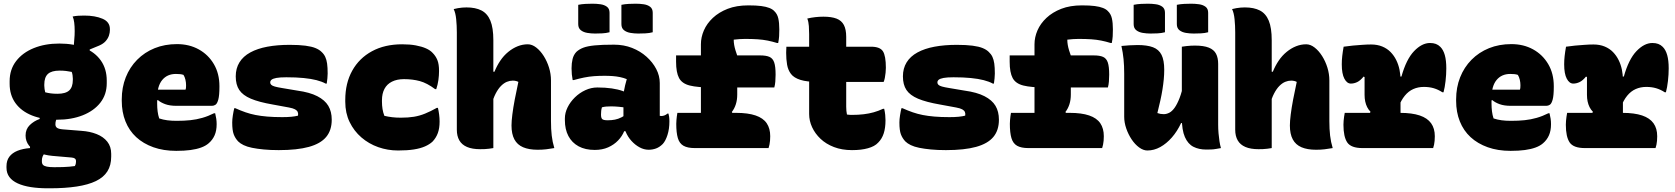

<svg xmlns="http://www.w3.org/2000/svg" viewBox="-20 -799 9040 1036"><path d="M375 -509 381 -589Q382 -600 382.5 -609Q383 -618 383 -631Q383 -657 380.5 -677Q378 -697 372 -710Q387 -713 401.5 -714Q416 -715 434 -715Q493 -715 533 -698Q573 -681 573 -642V-637Q573 -623 568 -607.5Q563 -592 550.5 -577.5Q538 -563 515 -553L464 -532V-504ZM300 -564Q378 -564 435.5 -540.5Q493 -517 524.5 -472Q556 -427 556 -364V-350Q556 -289 521.5 -245Q487 -201 426.5 -177Q366 -153 288 -153Q210 -153 152.5 -176Q95 -199 63.5 -242.5Q32 -286 32 -347V-361Q32 -424 67 -469.5Q102 -515 162.5 -539.5Q223 -564 300 -564ZM302 -418Q258 -418 238.5 -400Q219 -382 219 -343V-336Q219 -327 220.5 -318.5Q222 -310 224 -301Q239 -297 255 -295Q271 -293 290 -293Q334 -293 353.5 -311Q373 -329 373 -368V-375Q373 -384 371.5 -393.5Q370 -403 367 -411Q353 -414 337 -416Q321 -418 302 -418ZM194 -194 290 -166Q285 -158 282 -149Q279 -140 279 -128Q279 -116 287.5 -109.5Q296 -103 319 -101L419 -93Q465 -90 501.5 -75.5Q538 -61 559 -34.5Q580 -8 580 31V46Q580 93 559.5 125.5Q539 158 497.5 178Q456 198 393.5 207.5Q331 217 249 217H238Q187 217 146 210.5Q105 204 75.5 190.5Q46 177 30.5 156Q15 135 15 106V98Q15 67 30.5 46.5Q46 26 74.5 14.5Q103 3 142 0V-23L240 12Q228 20 220.5 28.5Q213 37 209.5 46.5Q206 56 206 67V72Q206 84 212 90.5Q218 97 232.5 100Q247 103 269 103H282Q301 103 319 102.5Q337 102 353.5 100.5Q370 99 384 97Q387 92 388.5 86.5Q390 81 390 75V70Q390 61 384 56.5Q378 52 366 51L262 42Q220 38 187.5 24Q155 10 136.5 -13.5Q118 -37 118 -68Q118 -102 140.5 -124Q163 -146 194 -157Z M935 -561Q1001 -561 1052.5 -532.5Q1104 -504 1134 -453Q1164 -402 1164 -334V-331Q1164 -284 1158 -262Q1152 -240 1143 -234Q1134 -228 1124 -228H932Q896 -228 871.5 -237Q847 -246 832 -259L812 -251L814 -315H981Q983 -320 983.5 -326Q984 -332 984 -339Q984 -354 980.5 -369Q977 -384 970 -395Q961 -398 951.5 -399Q942 -400 929 -400Q882 -400 855 -367Q828 -334 828 -269V-240Q828 -218 830.5 -198Q833 -178 839 -160Q860 -153 882.5 -150Q905 -147 933 -147Q974 -147 1007 -150.5Q1040 -154 1071.5 -163Q1103 -172 1135 -188H1141Q1145 -172 1147 -158Q1149 -144 1149 -129Q1149 -94 1138 -69Q1127 -44 1106 -26Q1090 -12 1065.5 -3Q1041 6 1008 10.5Q975 15 931 15Q862 15 807.5 -4.5Q753 -24 715 -59Q677 -94 657 -144Q637 -194 637 -255V-263Q637 -327 658.5 -381.5Q680 -436 720 -476.5Q760 -517 814.5 -539Q869 -561 935 -561Z M1503 -167Q1531 -167 1552 -169Q1573 -171 1588 -175Q1590 -186 1586.5 -194.5Q1583 -203 1572 -209Q1561 -215 1539 -219L1452 -235Q1377 -248 1333.5 -266.5Q1290 -285 1271 -313.5Q1252 -342 1252 -387Q1252 -430 1272 -462.5Q1292 -495 1330.5 -516Q1369 -537 1422.5 -547Q1476 -557 1543 -557Q1594 -557 1628 -552.5Q1662 -548 1682.5 -539.5Q1703 -531 1715 -519Q1728 -507 1735 -492Q1742 -477 1745 -456Q1748 -435 1748 -402Q1748 -390 1746.5 -376Q1745 -362 1743 -348H1737Q1717 -359 1688 -366.5Q1659 -374 1618.5 -378Q1578 -382 1525 -382Q1490 -382 1471.5 -378.5Q1453 -375 1445.5 -369Q1438 -363 1438 -354Q1438 -347 1443.5 -341.5Q1449 -336 1463 -332Q1477 -328 1502 -324L1585 -310Q1651 -301 1692 -280Q1733 -259 1751.5 -228Q1770 -197 1770 -153Q1770 -96 1740 -60Q1710 -24 1647 -6.5Q1584 11 1484 11Q1439 11 1403 7.5Q1367 4 1340 -1.5Q1313 -7 1294.5 -16Q1276 -25 1265 -36Q1249 -53 1241 -74.5Q1233 -96 1233 -138Q1233 -155 1236.5 -177Q1240 -199 1244 -215H1250Q1279 -202 1305 -193Q1331 -184 1359 -178.5Q1387 -173 1422 -170Q1457 -167 1503 -167Z M2150 -560Q2192 -560 2224 -554Q2256 -548 2278.5 -538Q2301 -528 2314 -514Q2331 -497 2340 -475Q2349 -453 2349 -416Q2349 -392 2345.5 -367Q2342 -342 2334 -318H2328Q2284 -351 2245 -361.5Q2206 -372 2160 -372Q2122 -372 2095 -358.5Q2068 -345 2054.5 -319.5Q2041 -294 2041 -258V-250Q2041 -230 2044 -211Q2047 -192 2054 -174Q2075 -169 2096.5 -166.5Q2118 -164 2143 -164Q2183 -164 2213.5 -169Q2244 -174 2273.5 -186Q2303 -198 2337 -217H2343Q2347 -200 2349.5 -181Q2352 -162 2352 -143Q2352 -107 2342.5 -81Q2333 -55 2314 -35Q2298 -20 2273 -9Q2248 2 2212.5 7.5Q2177 13 2128 13Q2072 13 2021 -5Q1970 -23 1930 -57.5Q1890 -92 1866.5 -140.5Q1843 -189 1843 -250V-260Q1843 -350 1880.5 -417.5Q1918 -485 1987 -522.5Q2056 -560 2150 -560Z M2571 6Q2528 6 2500 -6Q2472 -18 2458.5 -41.5Q2445 -65 2445 -99Q2445 -164 2445 -228Q2445 -292 2445 -356Q2445 -420 2445 -486.5Q2445 -553 2445 -624Q2445 -661 2441.5 -695.5Q2438 -730 2428 -750Q2440 -753 2451 -755Q2462 -757 2474 -758Q2486 -759 2497 -759Q2546 -759 2578 -742.5Q2610 -726 2626 -687.5Q2642 -649 2642 -582Q2642 -519 2642 -449.5Q2642 -380 2642 -306Q2642 -232 2642 -155Q2642 -78 2642 0Q2630 2 2618.5 3.5Q2607 5 2595.5 5.5Q2584 6 2571 6ZM2631 -229 2622 -412H2648Q2661 -444 2679.5 -471.5Q2698 -499 2722.5 -519Q2747 -539 2773.5 -549.5Q2800 -560 2828 -560Q2851 -560 2873.5 -542.5Q2896 -525 2914 -496.5Q2932 -468 2942.5 -434Q2953 -400 2953 -365Q2953 -329 2953 -292.5Q2953 -256 2953 -219.5Q2953 -183 2953 -146Q2953 -102 2957 -67.5Q2961 -33 2971 0Q2948 4 2927.5 6.5Q2907 9 2881 9Q2834 9 2802.5 -4.5Q2771 -18 2755.5 -47Q2740 -76 2740 -122Q2740 -145 2744.5 -181Q2749 -217 2757.5 -262Q2766 -307 2777 -357Q2772 -360 2764 -362Q2756 -364 2747 -364Q2731 -364 2715 -357.5Q2699 -351 2683.5 -335.5Q2668 -320 2654.5 -294Q2641 -268 2631 -229Z M3540 -351Q3540 -337 3540 -322.5Q3540 -308 3540 -293Q3540 -278 3540 -263.5Q3540 -249 3540 -234Q3540 -219 3540 -204Q3540 -189 3540 -174Q3541 -174 3544 -173.5Q3547 -173 3549 -173Q3557 -173 3566 -176.5Q3575 -180 3581 -186H3587Q3589 -180 3590.5 -169Q3592 -158 3592 -144Q3592 -103 3581.5 -70.5Q3571 -38 3556 -22Q3539 -5 3520 2Q3501 9 3480 9Q3455 9 3431 -4Q3407 -17 3387 -39Q3367 -61 3355.5 -89.5Q3344 -118 3344 -148Q3344 -181 3344 -212.5Q3344 -244 3344 -277Q3344 -291 3346.5 -306.5Q3349 -322 3353 -338.5Q3357 -355 3362 -372Q3345 -379 3325.5 -383Q3306 -387 3285.5 -388.5Q3265 -390 3242 -390Q3212 -390 3185 -388Q3158 -386 3131 -380.5Q3104 -375 3076 -367H3070Q3067 -382 3065.5 -397.5Q3064 -413 3064 -430Q3064 -458 3069.5 -480.5Q3075 -503 3090 -519Q3105 -533 3127 -541.5Q3149 -550 3188 -554Q3227 -558 3293 -558Q3346 -558 3390.5 -540.5Q3435 -523 3468.5 -493Q3502 -463 3521 -426.5Q3540 -390 3540 -351ZM3223 -180Q3223 -162 3230 -156Q3237 -150 3259 -150Q3280 -150 3298 -153.5Q3316 -157 3333.5 -166Q3351 -175 3370 -189L3377 -91H3348Q3337 -64 3315 -41Q3293 -18 3261.5 -4Q3230 10 3189 10Q3138 10 3102 -9.5Q3066 -29 3047 -65Q3028 -101 3028 -151V-160Q3028 -190 3042.5 -219.5Q3057 -249 3082 -273.5Q3107 -298 3138.5 -312.5Q3170 -327 3203 -327Q3246 -327 3280.5 -322Q3315 -317 3341 -307.5Q3367 -298 3383 -285Q3392 -279 3397.5 -268Q3403 -257 3405.5 -241.5Q3408 -226 3408 -205Q3386 -213 3363 -217Q3340 -221 3318 -223Q3296 -225 3277 -225Q3263 -225 3251 -224Q3239 -223 3228 -220Q3225 -210 3224 -201Q3223 -192 3223 -182ZM3100 -773Q3119 -777 3140 -778Q3161 -779 3177 -779Q3199 -779 3220 -776Q3241 -773 3255 -762.5Q3269 -752 3269 -730V-625Q3250 -620 3229 -619Q3208 -618 3191 -618Q3170 -618 3149 -621.5Q3128 -625 3114 -636Q3100 -647 3100 -669ZM3333 -773Q3352 -777 3373 -778Q3394 -779 3410 -779Q3432 -779 3453 -776Q3474 -773 3488 -762.5Q3502 -752 3502 -730V-625Q3484 -620 3462.5 -619Q3441 -618 3424 -618Q3403 -618 3382 -621.5Q3361 -625 3347 -636Q3333 -647 3333 -669Z M4018 -770Q4060 -770 4087 -766.5Q4114 -763 4131.5 -756Q4149 -749 4158 -739Q4174 -724 4179.5 -700Q4185 -676 4185 -641Q4185 -620 4184 -603.5Q4183 -587 4179 -567H4173Q4147 -575 4122 -580Q4097 -585 4068 -587Q4039 -589 4000 -589Q3986 -589 3970.5 -588Q3955 -587 3939 -585Q3939 -571 3941.5 -556.5Q3944 -542 3948.5 -527.5Q3953 -513 3958 -499Q3958 -471 3958 -444.5Q3958 -418 3958 -391Q3958 -364 3958 -338.5Q3958 -313 3958 -289Q3958 -260 3950.5 -236.5Q3943 -213 3929 -195L3961 -124H3762Q3762 -168 3762 -211.5Q3762 -255 3762 -298.5Q3762 -342 3762 -385.5Q3762 -429 3762 -472.5Q3762 -516 3762 -560Q3762 -598 3778 -635Q3794 -672 3826.5 -702.5Q3859 -733 3906.5 -751.5Q3954 -770 4018 -770ZM3628 -500H4082Q4114 -500 4132 -492Q4150 -484 4157.5 -462Q4165 -440 4165 -396Q4165 -377 4163.5 -359Q4162 -341 4158 -327H3820Q3744 -327 3702 -337.5Q3660 -348 3644 -378Q3628 -408 3628 -466Q3628 -483 3628 -489.5Q3628 -496 3628 -500ZM3635 -190H3952Q4016 -190 4057 -176Q4098 -162 4117 -134Q4136 -106 4136 -64Q4136 -51 4135 -40Q4134 -29 4132 -19Q4130 -9 4127 0H3729Q3690 0 3668 -12.5Q3646 -25 3637.5 -54Q3629 -83 3629 -131Q3629 -142 3630 -151.5Q3631 -161 3632 -170.5Q3633 -180 3635 -190Z M4223 -547H4680Q4728 -547 4744 -522.5Q4760 -498 4760 -433Q4760 -421 4758.5 -406.5Q4757 -392 4754.5 -379Q4752 -366 4748 -357H4393Q4334 -357 4299 -368Q4264 -379 4248 -400Q4232 -421 4227 -450Q4222 -479 4222 -514Q4222 -524 4222.5 -530Q4223 -536 4223 -540Q4223 -544 4223 -547ZM4751 -212Q4755 -194 4756.5 -179Q4758 -164 4758 -150Q4758 -109 4748.5 -79.5Q4739 -50 4719 -30Q4709 -19 4695 -11.5Q4681 -4 4663 1Q4645 6 4624 8.5Q4603 11 4577 11Q4523 11 4480 -5.5Q4437 -22 4407.5 -50Q4378 -78 4362 -112.5Q4346 -147 4346 -184Q4346 -238 4346 -292Q4346 -346 4346 -399.5Q4346 -453 4346 -507Q4346 -561 4346 -615Q4346 -635 4344.5 -658Q4343 -681 4336 -699Q4357 -704 4379 -706.5Q4401 -709 4423 -709Q4467 -709 4494 -698.5Q4521 -688 4533.5 -664Q4546 -640 4546 -600Q4546 -558 4546 -512.5Q4546 -467 4546 -418.5Q4546 -370 4546 -321.5Q4546 -273 4546 -223Q4546 -211 4547 -201Q4548 -191 4550 -181Q4557 -180 4563 -179.5Q4569 -179 4576 -179Q4611 -179 4640 -182.5Q4669 -186 4694 -193Q4719 -200 4745 -212Z M5103 -167Q5131 -167 5152 -169Q5173 -171 5188 -175Q5190 -186 5186.5 -194.5Q5183 -203 5172 -209Q5161 -215 5139 -219L5052 -235Q4977 -248 4933.5 -266.5Q4890 -285 4871 -313.5Q4852 -342 4852 -387Q4852 -430 4872 -462.5Q4892 -495 4930.5 -516Q4969 -537 5022.5 -547Q5076 -557 5143 -557Q5194 -557 5228 -552.5Q5262 -548 5282.5 -539.5Q5303 -531 5315 -519Q5328 -507 5335 -492Q5342 -477 5345 -456Q5348 -435 5348 -402Q5348 -390 5346.5 -376Q5345 -362 5343 -348H5337Q5317 -359 5288 -366.5Q5259 -374 5218.5 -378Q5178 -382 5125 -382Q5090 -382 5071.5 -378.5Q5053 -375 5045.5 -369Q5038 -363 5038 -354Q5038 -347 5043.5 -341.5Q5049 -336 5063 -332Q5077 -328 5102 -324L5185 -310Q5251 -301 5292 -280Q5333 -259 5351.5 -228Q5370 -197 5370 -153Q5370 -96 5340 -60Q5310 -24 5247 -6.5Q5184 11 5084 11Q5039 11 5003 7.5Q4967 4 4940 -1.5Q4913 -7 4894.5 -16Q4876 -25 4865 -36Q4849 -53 4841 -74.5Q4833 -96 4833 -138Q4833 -155 4836.5 -177Q4840 -199 4844 -215H4850Q4879 -202 4905 -193Q4931 -184 4959 -178.5Q4987 -173 5022 -170Q5057 -167 5103 -167Z M5818 -770Q5860 -770 5887 -766.5Q5914 -763 5931.5 -756Q5949 -749 5958 -739Q5974 -724 5979.5 -700Q5985 -676 5985 -641Q5985 -620 5984 -603.5Q5983 -587 5979 -567H5973Q5947 -575 5922 -580Q5897 -585 5868 -587Q5839 -589 5800 -589Q5786 -589 5770.5 -588Q5755 -587 5739 -585Q5739 -571 5741.5 -556.5Q5744 -542 5748.5 -527.5Q5753 -513 5758 -499Q5758 -471 5758 -444.5Q5758 -418 5758 -391Q5758 -364 5758 -338.5Q5758 -313 5758 -289Q5758 -260 5750.5 -236.5Q5743 -213 5729 -195L5761 -124H5562Q5562 -168 5562 -211.5Q5562 -255 5562 -298.5Q5562 -342 5562 -385.5Q5562 -429 5562 -472.5Q5562 -516 5562 -560Q5562 -598 5578 -635Q5594 -672 5626.5 -702.5Q5659 -733 5706.5 -751.5Q5754 -770 5818 -770ZM5428 -500H5882Q5914 -500 5932 -492Q5950 -484 5957.5 -462Q5965 -440 5965 -396Q5965 -377 5963.5 -359Q5962 -341 5958 -327H5620Q5544 -327 5502 -337.5Q5460 -348 5444 -378Q5428 -408 5428 -466Q5428 -483 5428 -489.5Q5428 -496 5428 -500ZM5435 -190H5752Q5816 -190 5857 -176Q5898 -162 5917 -134Q5936 -106 5936 -64Q5936 -51 5935 -40Q5934 -29 5932 -19Q5930 -9 5927 0H5529Q5490 0 5468 -12.5Q5446 -25 5437.5 -54Q5429 -83 5429 -131Q5429 -142 5430 -151.5Q5431 -161 5432 -170.5Q5433 -180 5435 -190Z M6118 -556Q6170 -556 6201.5 -544Q6233 -532 6247.5 -503Q6262 -474 6262 -423Q6262 -397 6259.5 -371Q6257 -345 6252.5 -316.5Q6248 -288 6241 -256.5Q6234 -225 6225 -189Q6233 -186 6241.5 -184.5Q6250 -183 6259 -183Q6274 -183 6289 -190.5Q6304 -198 6318 -217.5Q6332 -237 6345 -270.5Q6358 -304 6368 -356L6366 -135H6353Q6332 -90 6303 -57Q6274 -24 6240.5 -5.5Q6207 13 6171 13Q6149 13 6126.5 -3.5Q6104 -20 6086 -47Q6068 -74 6057 -106Q6046 -138 6046 -169Q6046 -208 6046 -246.5Q6046 -285 6046 -324Q6046 -363 6046 -401Q6046 -445 6042.5 -480Q6039 -515 6031 -551Q6052 -553 6074 -554.5Q6096 -556 6118 -556ZM6428 -553Q6475 -553 6502.5 -542Q6530 -531 6541.5 -509Q6553 -487 6553 -454Q6553 -397 6553 -342.5Q6553 -288 6553 -234Q6553 -180 6553 -127Q6553 -103 6555 -80Q6557 -57 6560 -37Q6563 -17 6568 0Q6556 2 6542.5 4.5Q6529 7 6515.5 7.5Q6502 8 6488 8Q6449 8 6419.5 -7Q6390 -22 6373.5 -59.5Q6357 -97 6357 -162Q6357 -216 6357 -280Q6357 -344 6357 -412Q6357 -480 6357 -547Q6370 -549 6382.5 -550.5Q6395 -552 6406.5 -552.5Q6418 -553 6428 -553ZM6097 -773Q6116 -777 6137 -778Q6158 -779 6174 -779Q6196 -779 6217 -776Q6238 -773 6252 -762.5Q6266 -752 6266 -730V-625Q6247 -620 6226 -619Q6205 -618 6188 -618Q6167 -618 6146 -621.5Q6125 -625 6111 -636Q6097 -647 6097 -669ZM6330 -773Q6349 -777 6370 -778Q6391 -779 6407 -779Q6429 -779 6450 -776Q6471 -773 6485 -762.5Q6499 -752 6499 -730V-625Q6481 -620 6459.5 -619Q6438 -618 6421 -618Q6400 -618 6379 -621.5Q6358 -625 6344 -636Q6330 -647 6330 -669Z M6771 6Q6728 6 6700 -6Q6672 -18 6658.5 -41.5Q6645 -65 6645 -99Q6645 -164 6645 -228Q6645 -292 6645 -356Q6645 -420 6645 -486.5Q6645 -553 6645 -624Q6645 -661 6641.5 -695.5Q6638 -730 6628 -750Q6640 -753 6651 -755Q6662 -757 6674 -758Q6686 -759 6697 -759Q6746 -759 6778 -742.5Q6810 -726 6826 -687.5Q6842 -649 6842 -582Q6842 -519 6842 -449.5Q6842 -380 6842 -306Q6842 -232 6842 -155Q6842 -78 6842 0Q6830 2 6818.5 3.5Q6807 5 6795.5 5.5Q6784 6 6771 6ZM6831 -229 6822 -412H6848Q6861 -444 6879.5 -471.5Q6898 -499 6922.5 -519Q6947 -539 6973.5 -549.5Q7000 -560 7028 -560Q7051 -560 7073.5 -542.5Q7096 -525 7114 -496.5Q7132 -468 7142.5 -434Q7153 -400 7153 -365Q7153 -329 7153 -292.5Q7153 -256 7153 -219.5Q7153 -183 7153 -146Q7153 -102 7157 -67.5Q7161 -33 7171 0Q7148 4 7127.5 6.5Q7107 9 7081 9Q7034 9 7002.5 -4.5Q6971 -18 6955.5 -47Q6940 -76 6940 -122Q6940 -145 6944.5 -181Q6949 -217 6957.5 -262Q6966 -307 6977 -357Q6972 -360 6964 -362Q6956 -364 6947 -364Q6931 -364 6915 -357.5Q6899 -351 6883.5 -335.5Q6868 -320 6854.5 -294Q6841 -268 6831 -229Z M7368 -180 7375 -196Q7364 -207 7357 -221Q7350 -235 7346.5 -251.5Q7343 -268 7343 -287Q7343 -303 7343 -319.5Q7343 -336 7343 -352Q7343 -368 7343 -383L7338 -386Q7320 -364 7303 -356Q7286 -348 7269 -348Q7248 -348 7234 -374.5Q7220 -401 7220 -452Q7220 -474 7222.5 -496.5Q7225 -519 7230 -547Q7242 -548 7254.5 -550Q7267 -552 7279 -553Q7291 -554 7304 -555Q7317 -556 7329.5 -557Q7342 -558 7354.5 -558.5Q7367 -559 7378 -559Q7412 -559 7438.5 -548Q7465 -537 7483.5 -518Q7502 -499 7514 -474.5Q7526 -450 7531.5 -423Q7537 -396 7537 -369Q7537 -343 7537 -317.5Q7537 -292 7537 -266.5Q7537 -241 7537 -215Q7537 -189 7537 -163ZM7526 -386H7542Q7568 -479 7610 -523Q7652 -567 7696 -567Q7714 -567 7727.5 -562Q7741 -557 7752 -546Q7768 -530 7776 -501.5Q7784 -473 7784 -430Q7784 -397 7780 -362Q7776 -327 7769 -301H7763Q7740 -316 7716 -323Q7692 -330 7663 -330Q7632 -330 7606 -318.5Q7580 -307 7560 -282.5Q7540 -258 7526 -221ZM7236 -190H7534Q7599 -190 7640.5 -176Q7682 -162 7702 -134Q7722 -106 7722 -64Q7722 -51 7721 -39.5Q7720 -28 7718 -18.5Q7716 -9 7713 0H7332Q7270 0 7249.5 -30.5Q7229 -61 7229 -126Q7229 -137 7230 -147.5Q7231 -158 7232.5 -169Q7234 -180 7236 -190Z M8135 -561Q8201 -561 8252.5 -532.5Q8304 -504 8334 -453Q8364 -402 8364 -334V-331Q8364 -284 8358 -262Q8352 -240 8343 -234Q8334 -228 8324 -228H8132Q8096 -228 8071.5 -237Q8047 -246 8032 -259L8012 -251L8014 -315H8181Q8183 -320 8183.5 -326Q8184 -332 8184 -339Q8184 -354 8180.5 -369Q8177 -384 8170 -395Q8161 -398 8151.5 -399Q8142 -400 8129 -400Q8082 -400 8055 -367Q8028 -334 8028 -269V-240Q8028 -218 8030.5 -198Q8033 -178 8039 -160Q8060 -153 8082.5 -150Q8105 -147 8133 -147Q8174 -147 8207 -150.5Q8240 -154 8271.5 -163Q8303 -172 8335 -188H8341Q8345 -172 8347 -158Q8349 -144 8349 -129Q8349 -94 8338 -69Q8327 -44 8306 -26Q8290 -12 8265.5 -3Q8241 6 8208 10.5Q8175 15 8131 15Q8062 15 8007.5 -4.5Q7953 -24 7915 -59Q7877 -94 7857 -144Q7837 -194 7837 -255V-263Q7837 -327 7858.5 -381.5Q7880 -436 7920 -476.5Q7960 -517 8014.5 -539Q8069 -561 8135 -561Z M8568 -180 8575 -196Q8564 -207 8557 -221Q8550 -235 8546.5 -251.5Q8543 -268 8543 -287Q8543 -303 8543 -319.5Q8543 -336 8543 -352Q8543 -368 8543 -383L8538 -386Q8520 -364 8503 -356Q8486 -348 8469 -348Q8448 -348 8434 -374.5Q8420 -401 8420 -452Q8420 -474 8422.5 -496.5Q8425 -519 8430 -547Q8442 -548 8454.5 -550Q8467 -552 8479 -553Q8491 -554 8504 -555Q8517 -556 8529.5 -557Q8542 -558 8554.5 -558.5Q8567 -559 8578 -559Q8612 -559 8638.5 -548Q8665 -537 8683.5 -518Q8702 -499 8714 -474.5Q8726 -450 8731.5 -423Q8737 -396 8737 -369Q8737 -343 8737 -317.5Q8737 -292 8737 -266.5Q8737 -241 8737 -215Q8737 -189 8737 -163ZM8726 -386H8742Q8768 -479 8810 -523Q8852 -567 8896 -567Q8914 -567 8927.5 -562Q8941 -557 8952 -546Q8968 -530 8976 -501.5Q8984 -473 8984 -430Q8984 -397 8980 -362Q8976 -327 8969 -301H8963Q8940 -316 8916 -323Q8892 -330 8863 -330Q8832 -330 8806 -318.5Q8780 -307 8760 -282.5Q8740 -258 8726 -221ZM8436 -190H8734Q8799 -190 8840.5 -176Q8882 -162 8902 -134Q8922 -106 8922 -64Q8922 -51 8921 -39.5Q8920 -28 8918 -18.5Q8916 -9 8913 0H8532Q8470 0 8449.5 -30.5Q8429 -61 8429 -126Q8429 -137 8430 -147.5Q8431 -158 8432.5 -169Q8434 -180 8436 -190Z"/></svg>

Font: Recursive Monospace Casual Black
Style: Regular
Weight: 900
Version: Version 1.047